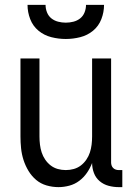

<svg xmlns="http://www.w3.org/2000/svg" viewBox="-20 -760 540 788"><path d="M220 8Q195 8 171 1Q147 -6 128.5 -21.5Q110 -37 97 -58.5Q84 -80 76.5 -103.5Q69 -127 66.5 -151.5Q64 -176 64 -200V-520H142V-200Q142 -183 144 -166.5Q146 -150 151 -134.5Q156 -119 165.5 -105Q175 -91 188 -81Q201 -71 217 -66.5Q233 -62 250 -62Q267 -62 283 -66.5Q299 -71 312 -81Q325 -91 334.5 -105Q344 -119 349 -134.5Q354 -150 356 -166.5Q358 -183 358 -200V-520H436V-93Q436 -87 438 -81Q440 -75 444.5 -70.5Q449 -66 455 -64Q461 -62 467 -62H482V8H467Q446 8 425.5 2.5Q405 -3 389 -16.5Q373 -30 365.5 -50Q358 -70 358 -91Q350 -70 337 -51Q324 -32 305.5 -18Q287 -4 264.5 2Q242 8 220 8ZM250 -600Q220 -600 190.5 -607.5Q161 -615 138 -634Q115 -653 104 -681.5Q93 -710 93 -740H167Q167 -724 173 -709Q179 -694 191 -684.5Q203 -675 218.5 -671Q234 -667 250 -667Q266 -667 281.5 -671Q297 -675 309 -684.5Q321 -694 327 -709Q333 -724 333 -740H407Q407 -710 396 -681.5Q385 -653 362 -634Q339 -615 309.5 -607.5Q280 -600 250 -600Z"/></svg>

Font: Iosevka Algr
Style: Regular
Weight: 400
Monospace: yes
Designer: Belleve Invis
Foundry: Belleve Invis
Version: Version 26.0.2; ttfautohint (v1.8.3)